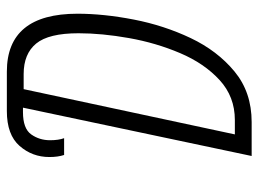

<svg xmlns="http://www.w3.org/2000/svg" viewBox="-117 -637 754 560"><g transform="rotate(-90 260.0 -357.0)"><path d="M184 0Q271 0 331.5 -50Q392 -100 429 -178Q466 -256 483 -344Q500 -432 500 -508Q500 -714 331 -714H216Q147 -714 114.5 -677Q82 -640 82 -590Q82 -565 88 -547H137Q134 -555 132.5 -565.5Q131 -576 131 -588Q131 -619 148 -643Q165 -667 213 -667H226L85 0ZM280 -665H324Q383 -665 413 -628.5Q443 -592 443 -505Q443 -437 429 -358Q415 -279 385 -208.5Q355 -138 306.5 -93.5Q258 -49 190 -49H148Z"/></g></svg>

Font: Noto Sans Display Condensed Light
Style: Italic
Weight: 300
Width: 3
Designer: Monotype Design team
Foundry: Monotype Imaging Inc.
Version: 1.000